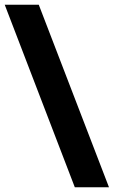

<svg xmlns="http://www.w3.org/2000/svg" viewBox="-20 -731 481 812"><path d="M0 -710.9H144L440.9 61H296.4Z"/></svg>

Font: Vazir UI
Style: Bold-UI
Weight: 700
Designer: Saber Rastikerdar
Foundry: Saber Rastikerdar
Version: Version 30.1.0